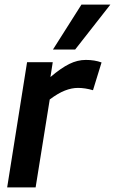

<svg xmlns="http://www.w3.org/2000/svg" viewBox="-20 -810 497 830"><path d="M208 -541 198 -477Q244 -516 279.5 -533.5Q315 -551 351 -551Q389 -551 419 -540L382 -420Q348 -430 317 -430Q290 -430 260.5 -418.5Q231 -407 195 -380L134 0H11L97 -541ZM209 -596 332 -790H457L305 -596Z"/></svg>

Font: Georama SemiBold
Style: Italic
Weight: 600
Italic angle: -9°
Designer: Jean-Baptiste Levee
Foundry: Production Type
Version: Version 1.000